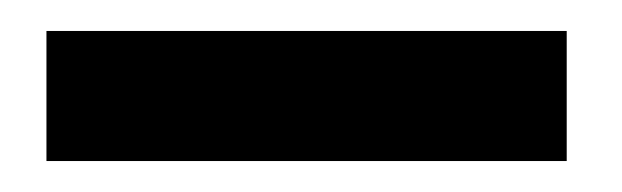

<svg xmlns="http://www.w3.org/2000/svg" viewBox="-20 -753 402 124"><path d="M346 -649V-733H10V-649Z"/></svg>

Font: Morrison SemiBold
Style: Regular
Weight: 600
Designer: Pablo Impallari, Rodrigo Fuenzalida (Modified by Dan O. Williams)
Version: Version 0.030; ttfautohint (v1.8.1)